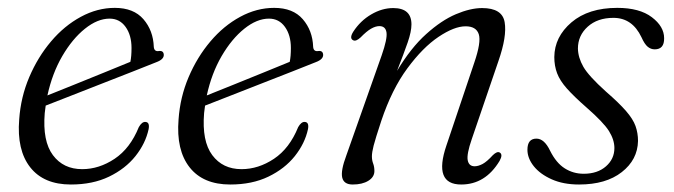

<svg xmlns="http://www.w3.org/2000/svg" viewBox="-20 -472 1754 500"><path d="M367 -135.5Q359 -98.5 332.8 -65.5Q306.5 -32.5 264 -12Q221.5 8.5 164.5 8.5Q94 8.5 58.8 -36.2Q23.5 -81 30 -161Q34 -219 56.2 -271.2Q78.5 -323.5 113 -364.2Q147.5 -405 190.5 -428.2Q233.5 -451.5 279 -451.5Q328 -451.5 353.5 -422Q379 -392.5 380.5 -350Q381.5 -337.5 393 -339Q405.5 -341 406.5 -330Q407.5 -317.5 387 -310Q364.5 -301 326.5 -286Q288.5 -271 245.2 -254.2Q202 -237.5 163 -222Q124 -206.5 99 -197Q97.5 -187 96.5 -177.5Q90.5 -104.5 117.8 -68Q145 -31.5 194 -31.5Q238 -31.5 278.5 -58.5Q319 -85.5 341.5 -141Q349.5 -155 358.5 -154.5Q370.5 -154 367 -135.5ZM265.5 -423.5Q234 -423.5 201.2 -397.2Q168.5 -371 142.2 -326Q116 -281 103.5 -223.5Q131 -234.5 170.8 -250.5Q210.5 -266.5 250.5 -282.8Q290.5 -299 319.5 -311Q322.5 -325 322.5 -347Q322.5 -380.5 307 -402Q291.5 -423.5 265.5 -423.5Z M782 -135.5Q774 -98.5 747.8 -65.5Q721.5 -32.5 679 -12Q636.5 8.5 579.5 8.5Q509 8.5 473.8 -36.2Q438.5 -81 445 -161Q449 -219 471.2 -271.2Q493.5 -323.5 528 -364.2Q562.5 -405 605.5 -428.2Q648.5 -451.5 694 -451.5Q743 -451.5 768.5 -422Q794 -392.5 795.5 -350Q796.5 -337.5 808 -339Q820.5 -341 821.5 -330Q822.5 -317.5 802 -310Q779.5 -301 741.5 -286Q703.5 -271 660.2 -254.2Q617 -237.5 578 -222Q539 -206.5 514 -197Q512.5 -187 511.5 -177.5Q505.5 -104.5 532.8 -68Q560 -31.5 609 -31.5Q653 -31.5 693.5 -58.5Q734 -85.5 756.5 -141Q764.5 -155 773.5 -154.5Q785.5 -154 782 -135.5ZM680.5 -423.5Q649 -423.5 616.2 -397.2Q583.5 -371 557.2 -326Q531 -281 518.5 -223.5Q546 -234.5 585.8 -250.5Q625.5 -266.5 665.5 -282.8Q705.5 -299 734.5 -311Q737.5 -325 737.5 -347Q737.5 -380.5 722 -402Q706.5 -423.5 680.5 -423.5Z M900 -367Q889 -372 900 -389.5Q918.5 -418 946.8 -434.5Q975 -451 1004 -451Q1051.5 -451 1051.5 -408.5Q1051.5 -390 1041.8 -361.8Q1032 -333.5 1014 -287.5Q1050 -347.5 1089.8 -383.2Q1129.5 -419 1167.2 -435Q1205 -451 1235.5 -451Q1288 -451 1294.2 -414.2Q1300.5 -377.5 1278 -313L1208.5 -109.5Q1195 -70.5 1198 -54.8Q1201 -39 1216 -39Q1225.5 -39 1236.8 -45Q1248 -51 1263.5 -68Q1274.5 -78.5 1281 -75Q1290.5 -70 1281 -53Q1244 8.5 1181 8.5Q1108 8.5 1142.5 -93L1215 -308.5Q1233.5 -362.5 1226.8 -383Q1220 -403.5 1192.5 -403.5Q1163 -403.5 1122 -376Q1081 -348.5 1040.8 -294Q1000.5 -239.5 973 -157.5Q957.5 -110.5 953 -92.8Q948.5 -75 948.5 -65Q948.5 -54.5 951.8 -46Q955 -37.5 955 -26.5Q955 -11 939.2 -1.2Q923.5 8.5 898.5 8.5Q875.5 8.5 871.2 -9.5Q867 -27.5 882 -67.5L974 -328Q989 -371 986.5 -387.5Q984 -404 968 -404Q958 -404 946.2 -397.2Q934.5 -390.5 919 -374.5Q907 -363.5 900 -367Z M1500 -19.5Q1536 -19.5 1558 -38.8Q1580 -58 1580 -86.5Q1580 -108 1565.8 -130.8Q1551.5 -153.5 1507.5 -192Q1475 -220.5 1456.5 -241.2Q1438 -262 1430.8 -281.2Q1423.5 -300.5 1423.5 -323.5Q1424 -376 1468.2 -413.8Q1512.5 -451.5 1587.5 -451.5Q1645.5 -451.5 1677.5 -427.2Q1709.5 -403 1709.5 -372.5Q1710 -343.5 1685 -343.5Q1675 -343.5 1666.8 -350.2Q1658.5 -357 1650.5 -375Q1626.5 -425.5 1577.5 -425.5Q1536 -425.5 1510.5 -402.5Q1485 -379.5 1485 -345.5Q1485.5 -322 1499.2 -298Q1513 -274 1558 -233.5Q1592 -204 1610.2 -183Q1628.5 -162 1635 -143.8Q1641.5 -125.5 1641.5 -105Q1640.5 -56 1599.2 -23.8Q1558 8.5 1488 8.5Q1447 8.5 1416.8 -5Q1386.5 -18.5 1370 -39.2Q1353.5 -60 1353.5 -82Q1353.5 -111 1377 -111Q1397.5 -111 1412.5 -79.5Q1428.5 -47.5 1450.8 -33.5Q1473 -19.5 1500 -19.5Z"/></svg>

Font: Fraunces 72pt S050 Light
Style: Italic
Weight: 300
Italic angle: -16°
Version: Version 1.000; ttfautohint (v1.8.3)